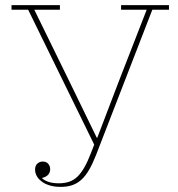

<svg xmlns="http://www.w3.org/2000/svg" viewBox="-20 -718 697 750"><path d="M218 12Q192 12 173 6Q154 0 141.5 -10Q129 -20 123 -31.5Q117 -43 117 -55Q117 -71 126 -79Q135 -87 147 -87Q161 -87 168.5 -78Q176 -69 176 -57Q176 -45 168.5 -36Q161 -27 145 -23V-21Q167 -2 210 -2Q232 -2 250 -8Q268 -14 282.5 -28Q297 -42 310 -65Q323 -88 336 -122L348 -153L90 -680H25V-698H214V-680H114L251 -400L358 -180H360L444 -400L553 -680H453V-698H640V-680H575L355 -112Q342 -79 328.5 -55.5Q315 -32 299 -17Q283 -2 263 5Q243 12 218 12Z"/></svg>

Font: IBM Plex Serif Thin
Style: Regular
Weight: 100
Designer: Mike Abbink, Paul van der Laan, Pieter van Rosmalen
Foundry: Bold Monday
Version: Version 3.001